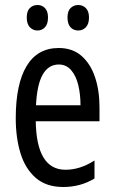

<svg xmlns="http://www.w3.org/2000/svg" viewBox="-20 -738 458 768"><path d="M215 -546Q270 -546 306 -514.5Q342 -483 360 -429.5Q378 -376 378 -309V-253H123Q126 -59 242 -59Q271 -59 299.5 -68Q328 -77 358 -96V-24Q302 10 233 10Q165 10 123 -26.5Q81 -63 62 -125Q43 -187 43 -265Q43 -402 86.5 -474Q130 -546 215 -546ZM215 -480Q174 -480 151 -440Q128 -400 124 -317H302Q302 -361 293 -398Q284 -435 264.5 -457.5Q245 -480 215 -480ZM87 -668Q87 -694 99.5 -706Q112 -718 130 -718Q148 -718 160 -705.5Q172 -693 172 -668Q172 -642 160 -629Q148 -616 130 -616Q112 -616 99.5 -629Q87 -642 87 -668ZM250 -668Q250 -694 262.5 -706Q275 -718 293 -718Q311 -718 323.5 -705.5Q336 -693 336 -668Q336 -642 323.5 -629Q311 -616 293 -616Q274 -616 262 -629Q250 -642 250 -668Z"/></svg>

Font: Noto Sans Thai ExtCond
Style: Regular
Weight: 400
Width: 2
Designer: Monotype Design Team
Foundry: Monotype Imaging Inc.
Version: Version 2.002; ttfautohint (v1.8.4.7-5d5b)